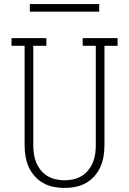

<svg xmlns="http://www.w3.org/2000/svg" viewBox="-20 -924 640 952"><path d="M300 8Q272 8 245 2.5Q218 -3 194 -16.5Q170 -30 151.5 -51Q133 -72 122 -97Q111 -122 106.5 -149.5Q102 -177 102 -205V-697H37V-735H210V-697H145V-205Q145 -183 148 -161Q151 -139 159.5 -118.5Q168 -98 182 -80.5Q196 -63 215 -51.5Q234 -40 256 -35Q278 -30 300 -30Q322 -30 344 -35Q366 -40 385 -51.5Q404 -63 418 -80.5Q432 -98 440.5 -118.5Q449 -139 452 -161Q455 -183 455 -205V-697H390V-735H563V-697H498V-205Q498 -177 493.5 -149.5Q489 -122 478 -97Q467 -72 448.5 -51Q430 -30 406 -16.5Q382 -3 355 2.5Q328 8 300 8ZM128 -866V-904H472V-866Z"/></svg>

Font: Iosevka Etoile Extralight
Style: Regular
Weight: 200
Designer: Belleve Invis
Foundry: Belleve Invis
Version: Version 22.1.2; ttfautohint (v1.8.4)